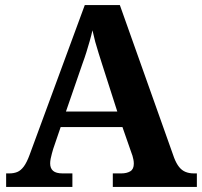

<svg xmlns="http://www.w3.org/2000/svg" viewBox="-20 -734 793 754"><path d="M4.1 0V-53H16.1Q34.4 -53 48.1 -58.7Q61.8 -64.4 73.6 -80.3Q85.3 -96.1 96.2 -125.8L312.9 -714H450.7L663.9 -114.1Q672.5 -92 683.2 -78.5Q694 -64.9 708.4 -59Q722.9 -53 741.3 -53H753.1V0H423V-53H455.9Q477.8 -53 491.6 -61.3Q505.5 -69.6 505.5 -91.2Q505.5 -99.5 503.9 -107.3Q502.3 -115.1 500.2 -122.5Q498.1 -129.9 495.7 -135.1L460.9 -234.9H218.2L188.9 -149.1Q186.5 -141.1 183.7 -130.8Q180.8 -120.4 178.9 -110.5Q177 -100.5 177 -92.2Q177 -73 188.6 -63Q200.2 -53 226.2 -53H264.3V0ZM239 -296H440.6L381.5 -480.2Q374.4 -503.3 367.2 -525.4Q360.1 -547.4 354 -569.8Q348 -592.2 343.1 -615Q338.1 -592.8 331.9 -571.4Q325.7 -550.1 319.2 -528.8Q312.6 -507.5 304.1 -484.6Z"/></svg>

Font: Noto Serif Sinhala
Style: Regular
Weight: 400
Designer: Jelle Bosma - Monotype Design Team
Foundry: Monotype Imaging Inc.
Version: Version 2.006